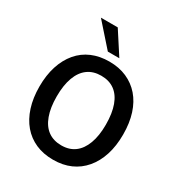

<svg xmlns="http://www.w3.org/2000/svg" viewBox="-214 -1075 1148 1229"><g transform="rotate(30 359.5 -460.5)"><path d="M360 10Q288 10 231.2 -15Q174.5 -40 134.2 -87.2Q94 -134.5 72.5 -201.8Q51 -269 51 -353Q51 -437 72.5 -503.8Q94 -570.5 134.2 -618.2Q174.5 -666 231.8 -690.5Q289 -715 360 -715Q432 -715 488.8 -690Q545.5 -665 585.8 -618.8Q626 -572.5 647.5 -505.8Q669 -439 669 -354Q669 -269.5 647.5 -202.5Q626 -135.5 585.5 -87.8Q545 -40 488.5 -15Q432 10 360 10ZM360 -96Q418.5 -96 458.5 -125.8Q498.5 -155.5 520 -213.5Q541.5 -271.5 541.5 -353Q541.5 -437 520.5 -494.5Q499.5 -552 459.2 -581.2Q419 -610.5 360 -610.5Q302 -610.5 261.5 -581Q221 -551.5 199.8 -494Q178.5 -436.5 178.5 -353Q178.5 -270.5 199.8 -212.5Q221 -154.5 261.5 -125.2Q302 -96 360 -96ZM318.5 -765 171.5 -931H296L403.5 -765Z"/></g></svg>

Font: Nunito Sans 12pt ExtraLight SemiCondensed
Style: Regular
Weight: 200
Width: 4
Version: Version 3.101;gftools[0.9.27]